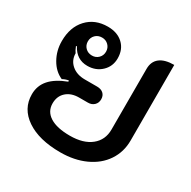

<svg xmlns="http://www.w3.org/2000/svg" viewBox="-138 -728 867 871"><g transform="rotate(30 295.5 -292.0)"><path d="M41 -155Q41 -200 69.5 -232.5Q98 -265 156 -287L155 -293Q138 -290 124 -282Q85 -299 61.5 -340.5Q38 -382 38 -432Q38 -505 79 -549Q120 -593 187 -593Q237 -593 267 -565Q297 -537 297 -490Q297 -448 267.5 -420Q238 -392 194 -392Q137 -392 109 -446L105 -444Q113 -424 120 -415Q120 -379 146.5 -356Q173 -333 216 -333H280Q301 -333 313 -322Q325 -311 325 -292Q325 -273 312.5 -261Q300 -249 280 -249H234Q193 -249 168 -226.5Q143 -204 143 -166Q143 -124 179.5 -101Q216 -78 284 -78Q354 -78 394 -110Q434 -142 434 -197V-515Q434 -553 459.5 -573Q485 -593 534 -593V-197Q534 -137 502.5 -90Q471 -43 414 -17Q357 9 284 9Q172 9 106.5 -35.5Q41 -80 41 -155ZM236 -490Q236 -510 222.5 -523.5Q209 -537 189 -537Q168 -537 154.5 -523.5Q141 -510 141 -490Q141 -470 154.5 -456.5Q168 -443 189 -443Q209 -443 222.5 -456.5Q236 -470 236 -490Z"/></g></svg>

Font: K2D Medium
Style: Regular
Weight: 500
Designer: Katatrad Aksorn Co.,Ltd.
Foundry: Cadson Demak Co.,Ltd.
Version: Version 1.000; ttfautohint (v1.6)